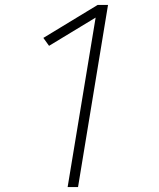

<svg xmlns="http://www.w3.org/2000/svg" viewBox="-20 -755 640 775"><path d="M253 0 366 -684 178 -570 155 -602 374 -735H416L295 0Z"/></svg>

Font: Iosevka Aile XLt Obl
Style: Regular
Weight: 200
Italic angle: -9°
Designer: Belleve Invis
Foundry: Belleve Invis
Version: Version 31.1.0; ttfautohint (v1.8.4)